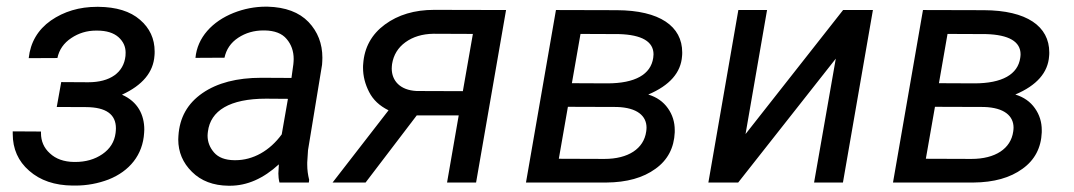

<svg xmlns="http://www.w3.org/2000/svg" viewBox="-20 -559 3290 588"><path d="M167.5 -307.6 153.8 -231.4 244.1 -231C304.7 -230.5 335 -209 335 -166C335 -161.1 334.5 -156.7 334 -151.9C330.6 -124.5 316.9 -103 293.5 -86.9C270 -70.8 242.2 -63 210.4 -63C209 -63 208 -63 206.5 -63C175.8 -63.5 150.9 -72.3 132.8 -89.4C114.3 -106 105.5 -127 105.5 -151.4C105.5 -152.8 105.5 -154.3 105.5 -156.2L19 -156.7C19 -154.3 19 -151.4 19 -148.9C19 -103 35.6 -65.4 69.3 -36.1C103 -6.3 147.5 8.8 202.6 9.3C205.6 9.3 208 9.3 210.9 9.3C246.6 9.3 280.3 2.9 312.5 -9.3C376.5 -34.7 417.5 -84.5 421.4 -152.3C421.4 -155.8 421.9 -159.2 421.9 -162.1C421.9 -207 402.3 -247.6 353.5 -269C416.5 -297.9 449.7 -337.9 453.1 -388.7C453.6 -393.1 453.6 -397 453.6 -401.4C453.6 -440.4 438.5 -473.1 408.7 -498.5C378.9 -524.4 336.4 -537.6 281.2 -538.1C279.8 -538.1 278.8 -538.1 277.3 -538.1C223.1 -538.1 175.8 -523.9 135.7 -496.1C95.7 -467.8 73.2 -429.2 67.9 -380.9L155.8 -381.3C161.1 -406.7 175.3 -427.2 198.2 -442.4C220.7 -457.5 246.1 -465.3 273.9 -465.3C274.9 -465.3 276.4 -465.3 277.3 -465.3C306.2 -465.3 327.6 -458.5 342.8 -445.3C357.4 -432.1 364.7 -416.5 364.7 -397.9C364.7 -394.5 364.7 -391.1 364.3 -387.7C358.9 -336.4 316.9 -307.1 250.5 -307.1Z M925.8 0 926.8 -8.3C922.9 -23.9 920.9 -39.1 920.9 -54.7C920.9 -57.1 920.9 -59.1 920.9 -61.5L923.3 -99.1L966.3 -360.8C966.8 -368.2 967.3 -375.5 967.3 -382.3C967.3 -425.3 953.1 -461.9 924.8 -491.7C896 -521.5 854.5 -537.1 799.3 -538.6C797.9 -538.6 795.9 -538.6 794.4 -538.6C760.7 -538.6 727.5 -532.2 695.3 -519.5C662.6 -506.3 635.7 -488.3 614.7 -464.4C593.8 -440.4 581.5 -412.6 578.6 -381.8L667.5 -382.3C672.9 -407.7 686.5 -428.2 709.5 -443.4C732.4 -458.5 758.3 -465.8 787.1 -465.8C788.1 -465.8 789.1 -465.8 790.5 -465.8C821.3 -465.3 843.8 -456.5 857.9 -439.5C872.1 -422.9 879.4 -402.3 879.4 -378.4C879.4 -373 878.9 -367.7 878.4 -362.3L872.6 -320.3L780.3 -320.8C705.6 -320.8 645.5 -305.2 600.1 -273.9C554.2 -242.2 529.8 -198.7 526.4 -142.6C526.4 -139.2 525.9 -135.7 525.9 -131.8C525.9 -93.3 540 -60.1 567.9 -32.7C595.7 -4.9 633.3 9.3 679.7 9.8C681.2 9.8 682.6 9.8 684.1 9.8C736.8 9.8 786.6 -12.2 834 -55.7L832.5 -27.8C832.5 -18.6 833.5 -9.3 835.9 0ZM697.3 -68.4C669.4 -68.8 648.9 -76.7 635.7 -91.8C622.6 -106.9 615.7 -124 615.7 -143.6C615.7 -147.5 616.2 -151.4 616.7 -155.8C624.5 -220.2 683.6 -256.8 794.9 -256.8L861.8 -256.3L842.8 -147.5C806.2 -97.2 754.9 -68.4 701.2 -68.4C699.7 -68.4 698.7 -68.4 697.3 -68.4Z M1309.6 -528.8C1249.5 -528.8 1199.2 -513.7 1158.7 -483.9C1118.2 -454.1 1095.7 -413.6 1092.3 -363.3C1091.8 -359.4 1091.8 -355.5 1091.8 -351.6C1091.8 -325.7 1098.1 -301.3 1110.4 -277.3C1122.6 -253.4 1142.1 -234.9 1169.9 -221.2L998.5 0H1099.6L1256.3 -205.6H1384.8L1349.1 0H1438L1529.8 -528.3ZM1180.7 -362.8C1185.1 -390.6 1198.7 -413.1 1221.7 -429.7C1244.6 -446.3 1273.4 -455.1 1307.6 -455.6L1428.2 -455.1L1397.5 -279.8L1255.9 -280.3C1205.1 -282.7 1179.7 -312 1179.7 -349.1C1179.7 -353.5 1180.2 -357.9 1180.7 -362.8Z M1836.9 0C1899.9 -0.5 1949.7 -14.6 1987.3 -42C2024.9 -68.8 2044.4 -106.4 2046.4 -153.8C2046.4 -156.2 2046.4 -158.2 2046.4 -160.6C2046.4 -185.1 2039.6 -207.5 2025.4 -227.5C2011.2 -247.6 1991.2 -261.7 1965.3 -269.5C2031.2 -297.4 2065.4 -336.9 2068.8 -387.2C2069.3 -391.1 2069.3 -395 2069.3 -398.4C2069.3 -478.5 2000.5 -527.3 1869.1 -527.8L1682.6 -528.3L1590.8 0ZM1757.8 -455.1 1875.5 -454.6C1945.8 -452.6 1981.4 -431.6 1981.4 -392.6C1981.4 -389.2 1981 -385.7 1980.5 -381.8C1973.1 -331.1 1925.3 -303.7 1839.8 -303.7L1731.4 -304.2ZM1869.1 -231.4C1932.1 -229.5 1960 -203.6 1960 -168C1960 -164.1 1959.5 -160.2 1959 -156.2C1951.7 -103.5 1903.8 -72.3 1831.1 -72.3L1691.4 -72.8L1719.2 -231.9Z M2263.2 -148.4 2329.1 -528.3H2241.2L2149.4 0H2240.7L2539.6 -379.4L2473.1 0H2561.5L2653.3 -528.3H2562Z M2960.9 0C3023.9 -0.5 3073.7 -14.6 3111.3 -42C3148.9 -68.8 3168.5 -106.4 3170.4 -153.8C3170.4 -156.2 3170.4 -158.2 3170.4 -160.6C3170.4 -185.1 3163.6 -207.5 3149.4 -227.5C3135.3 -247.6 3115.2 -261.7 3089.4 -269.5C3155.3 -297.4 3189.5 -336.9 3192.9 -387.2C3193.4 -391.1 3193.4 -395 3193.4 -398.4C3193.4 -478.5 3124.5 -527.3 2993.2 -527.8L2806.6 -528.3L2714.8 0ZM2881.8 -455.1 2999.5 -454.6C3069.8 -452.6 3105.5 -431.6 3105.5 -392.6C3105.5 -389.2 3105 -385.7 3104.5 -381.8C3097.2 -331.1 3049.3 -303.7 2963.9 -303.7L2855.5 -304.2ZM2993.2 -231.4C3056.2 -229.5 3084 -203.6 3084 -168C3084 -164.1 3083.5 -160.2 3083 -156.2C3075.7 -103.5 3027.8 -72.3 2955.1 -72.3L2815.4 -72.8L2843.3 -231.9Z"/></svg>

Font: Roboto
Style: Italic
Weight: 400
Italic angle: -12°
Designer: Google
Version: Version 2.137; 2017